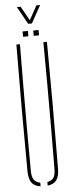

<svg xmlns="http://www.w3.org/2000/svg" viewBox="-65 -1041 408 1077"><g transform="rotate(-5 138.5 -502.5)"><path d="M52.5 -85Q51 -264.5 51 -442.8Q51 -621 52.5 -800H72.5Q71.5 -680.5 71 -561.5Q70.5 -442.5 70.5 -323.5Q70.5 -204.5 71.5 -85Q71.5 -53.5 82.8 -37Q94 -20.5 118.5 -16.5V4Q84.5 0 69 -21.2Q53.5 -42.5 52.5 -85ZM158.5 4V-16.5Q183 -20.5 193.8 -37Q204.5 -53.5 204.5 -85Q205.5 -204.5 205.8 -323.5Q206 -442.5 205.8 -561.5Q205.5 -680.5 204.5 -800H224.5Q226 -621 226 -442.8Q226 -264.5 224.5 -85Q224 -42.5 208.2 -21.2Q192.5 0 158.5 4ZM153.5 -840V-870H183.5V-840ZM93.5 -840V-870H123.5V-840ZM128.5 -910 73.5 -1009H94.5L139.5 -929L183.5 -1009H204.5L149.5 -910Z"/></g></svg>

Font: Big Shoulders Stencil Display Thin Thin
Style: Regular
Weight: 250
Version: Version 2.001